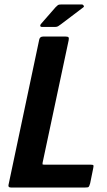

<svg xmlns="http://www.w3.org/2000/svg" viewBox="-20 -836 478 856"><path d="M29 0Q15 0 18 -12L155 -660Q158 -673 172 -673H273Q283 -673 285.5 -669.5Q288 -666 286 -656L170 -111Q169 -105 169.5 -103.5Q170 -102 177 -102H381Q395 -102 396.5 -99Q398 -96 395 -83L382 -19Q378 -5 375 -2.5Q372 0 359 0ZM227 -716H167Q160 -716 159.5 -721Q159 -726 165 -732L228 -804Q235 -811 238.5 -813.5Q242 -816 252 -816H345Q350 -816 353 -811Q356 -806 351 -803L252 -728Q244 -722 239 -719Q234 -716 227 -716Z"/></svg>

Font: Glory
Style: Bold Italic
Weight: 700
Italic angle: -12°
Version: Version 1.011